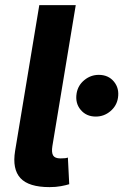

<svg xmlns="http://www.w3.org/2000/svg" viewBox="-20 -748 527 771"><path d="M179.1 3.4Q95.4 3.4 62.1 -32.7Q28.8 -68.9 40.6 -141.7L137.8 -727.5H284.2L190.4 -161.8Q186.2 -135.5 193.4 -123.7Q200.5 -111.9 222.6 -111.9Q234.3 -111.9 241.1 -112.7Q247.9 -113.6 252.6 -115.3L258 -8.3Q245.8 -4.4 225.1 -0.5Q204.3 3.4 179.1 3.4ZM364.7 -279.9Q326.6 -279.9 303.9 -307Q281.2 -334 287.7 -373.3Q293.1 -405.5 318.8 -426.5Q344.4 -447.4 376.5 -447.4Q415.2 -447.4 437.5 -420.3Q459.7 -393.3 453.7 -354.9Q448.7 -322.9 423.2 -301.4Q397.7 -279.9 364.7 -279.9Z"/></svg>

Font: Adwaita Sans
Style: Italic
Weight: 400
Italic angle: -9.39999°
Designer: Rasmus Andersson
Foundry: rsms
Version: Version 4.001;git-9221beed3